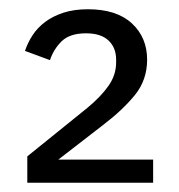

<svg xmlns="http://www.w3.org/2000/svg" viewBox="-20 -724 386 415"><path d="M311 -329H39V-386L169 -491Q198 -515 214.5 -538.5Q231 -562 231 -589V-595Q231 -621 214.5 -636.5Q198 -652 166 -652Q131 -652 113.5 -635Q96 -618 88 -594L34 -614Q40 -632 50.5 -648Q61 -664 77.5 -676.5Q94 -689 117 -696.5Q140 -704 170 -704Q232 -704 265 -673.5Q298 -643 298 -595Q298 -551 271.5 -518.5Q245 -486 203 -454L106 -379H311Z"/></svg>

Font: IBM Plex Sans Thai
Style: Regular
Weight: 400
Designer: Mike Abbink, Paul van der Laan, Pieter van Rosmalen, Ben Mitchell, Mark Frömberg
Foundry: Bold Monday
Version: Version 1.2